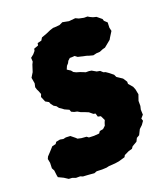

<svg xmlns="http://www.w3.org/2000/svg" viewBox="-157 -782 773 893"><g transform="rotate(-20 229.5 -335.5)"><path d="M119 17 101 16 89 11H68L52 5L35 4L15 -9L-10 -21L-12 -31L-15 -56L-22 -69L-21 -96L-25 -116L-20 -127L-4 -144L15 -165L33 -169L39 -178L59 -182L75 -179L88 -182L110 -181L131 -164L137 -158L155 -154L180 -152L189 -145L214 -144L240 -146L247 -156L264 -159L277 -171L281 -184L286 -196L280 -209L275 -219L261 -222L256 -239L246 -241L229 -255L212 -262L193 -269L179 -277L165 -280L152 -286L148 -297L126 -307L117 -314L105 -322L97 -333L85 -340L75 -353L71 -363L55 -372L50 -384L44 -398L49 -411L43 -427L38 -437L34 -450L38 -468L33 -497L39 -507L47 -520L58 -554L64 -566L63 -585L78 -597L89 -610L91 -620L113 -628L115 -639L135 -644L143 -657L168 -666L191 -676L207 -681H214L239 -683L256 -691L287 -685L319 -688L334 -681L358 -676H375L385 -670L398 -664L414 -660L437 -641L440 -631L454 -618L453 -592L457 -575L440 -548L435 -539L402 -512L390 -509L373 -502L356 -501L339 -497L320 -502L308 -506L293 -509L281 -512L268 -515L256 -524L243 -523H232L221 -513L216 -503L207 -493L200 -477L206 -473L217 -466L225 -456L237 -450L254 -445L267 -440L279 -435H295L307 -433L328 -421L344 -418L356 -407L366 -404L379 -395L399 -379L405 -366L432 -348L445 -328V-317L463 -296L469 -281L474 -255L464 -226V-201L460 -184L461 -159L448 -144L452 -132L440 -115L425 -101L412 -75L398 -67L390 -51L366 -37L359 -27L341 -22L318 -11L313 -2L282 7L262 10L231 12L218 15L196 16L169 15L156 20L133 18Z"/></g></svg>

Font: Winky Rough ExtraBold
Style: Italic
Weight: 800
Italic angle: -8.97852°
Designer: Simon Atzbach
Foundry: typofactur
Version: Version 1.206; ttfautohint (v1.8.4.7-5d5b)